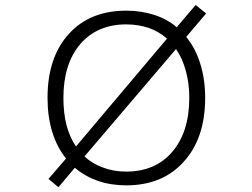

<svg xmlns="http://www.w3.org/2000/svg" viewBox="-20 -746 1040 791"><path d="M179.7 -8.8 220.7 25.4 288.1 -54.7Q330.1 -19.5 382.8 -1Q436.5 17.6 500 17.6Q649.4 17.6 736.3 -79.1Q825.2 -175.8 825.2 -342.8Q825.2 -420.9 804.7 -484.4Q785.2 -547.9 747.1 -593.8L829.1 -690.4L786.1 -725.6L708 -633.8Q668 -668 615.2 -684.6Q561.5 -702.1 500 -702.1Q350.6 -702.1 263.7 -606.4Q175.8 -509.8 175.8 -342.8Q175.8 -265.6 195.3 -202.1Q214.8 -139.6 252 -92.8ZM328.1 -101.6 705.1 -543.9Q731.4 -506.8 745.1 -455.1Q759.8 -405.3 759.8 -342.8Q759.8 -201.2 688.5 -119.1Q619.1 -39.1 500 -39.1Q447.3 -39.1 404.3 -55.7Q360.4 -71.3 328.1 -101.6ZM668 -586.9 293 -142.6Q267.6 -179.7 253.9 -230.5Q241.2 -281.2 241.2 -342.8Q241.2 -483.4 311.5 -565.4Q381.8 -645.5 500 -645.5Q549.8 -645.5 592.8 -630.9Q634.8 -616.2 668 -586.9Z"/></svg>

Font: DotumChe
Style: Regular
Weight: 400
Monospace: yes
Version: Version 2.21